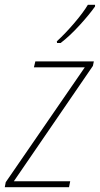

<svg xmlns="http://www.w3.org/2000/svg" viewBox="-44 -784 418 804"><path d="M-24 0 -20 -21 311 -502H98L104 -527H349L345 -508L14 -25H250L245 0ZM195 -604H210Q248 -633 289.5 -678.5Q331 -724 354 -757V-764H324Q305 -732 267.5 -688Q230 -644 194 -611Z"/></svg>

Font: Noto Sans UI SemiCondensed Thin
Style: Italic
Weight: 250
Width: 4
Italic angle: -12°
Designer: Monotype Design Team
Foundry: Monotype Imaging Inc.
Version: Version 1.901